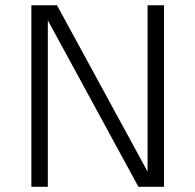

<svg xmlns="http://www.w3.org/2000/svg" viewBox="-20 -715 748 735"><path d="M100.1 0V-694.8H198.2L544.9 -58.1V-694.8H607.9V0H509.8L163.1 -637.2V0Z"/></svg>

Font: CMU Bright
Style: Roman
Weight: 500
Version: Version 0.7.0